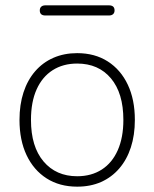

<svg xmlns="http://www.w3.org/2000/svg" viewBox="-20 -691 578 719"><path d="M269 8Q203 8 154.5 -23Q106 -54 79.5 -110Q53 -166 53 -242Q53 -299 68 -345Q83 -391 111.5 -424Q140 -457 180 -474.5Q220 -492 269 -492Q335 -492 383.5 -461Q432 -430 458.5 -374Q485 -318 485 -242Q485 -185 470 -139Q455 -93 426.5 -60Q398 -27 358.5 -9.5Q319 8 269 8ZM269 -31Q322 -31 361 -56Q400 -81 421 -128.5Q442 -176 442 -242Q442 -342 395.5 -397.5Q349 -453 269 -453Q216 -453 177 -428Q138 -403 117 -356Q96 -309 96 -242Q96 -142 143 -86.5Q190 -31 269 -31ZM150 -633Q129 -633 129 -652Q129 -661 134.5 -666Q140 -671 150 -671H388Q409 -671 409 -652Q409 -643 403.5 -638Q398 -633 388 -633Z"/></svg>

Font: Nunito ExtraLight
Style: Regular
Weight: 200
Designer: Vernon Adams
Foundry: Vernon Adams
Version: Version 3.602